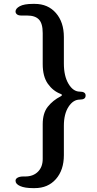

<svg xmlns="http://www.w3.org/2000/svg" viewBox="-20 -819 501 989"><path d="M60 112Q60 102 71 96Q82 90 100 90H110Q151 90 175.5 65.5Q200 41 200 0V-179Q200 -236 226 -269Q252 -302 293 -323Q299 -326 299 -329.5Q299 -333 293 -335Q253 -350 226.5 -387.5Q200 -425 200 -489V-649Q200 -698 180.5 -718.5Q161 -739 120 -739H90Q75 -739 67.5 -745Q60 -751 60 -760Q60 -775 82 -787Q104 -799 150 -799H159Q227 -799 268 -752Q309 -705 309 -628V-492Q309 -427 333 -387Q357 -347 391 -347Q406 -347 413.5 -342Q421 -337 421 -327Q421 -316 413.5 -311Q406 -306 391 -306Q357 -306 333 -269Q309 -232 309 -171V-20Q309 57 268 103.5Q227 150 159 150H150Q108 150 84 139.5Q60 129 60 112Z"/></svg>

Font: Raigarh
Style: Regular
Weight: 400
Designer: jaikishan Patel
Foundry: MagicType
Version: Version 1.000;FEAKit 1.0